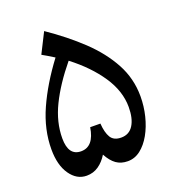

<svg xmlns="http://www.w3.org/2000/svg" viewBox="-143 -895 908 1011"><g transform="rotate(-20 311.0 -389.5)"><path d="M219.7 -786.6Q324.2 -715.3 405.3 -638.7Q486.3 -562 532.7 -476.1Q579.1 -390.1 579.1 -291Q579.1 -234.9 565.9 -181.4Q552.7 -127.9 528.6 -85Q504.4 -42 471.9 -16.8Q439.5 8.3 400.4 8.3Q362.8 8.3 336.2 -10.5Q309.6 -29.3 288.1 -69.3Q267.1 -34.7 237.8 -14.4Q208.5 5.9 170.9 5.9Q115.7 5.9 79.1 -46.6Q42.5 -99.1 42.5 -187.5Q42.5 -298.3 92.3 -409.4Q142.1 -520.5 228.5 -635.3Q210 -647 192.9 -657.2Q175.8 -667.5 163.1 -674.3ZM287.6 -595.7Q205.6 -496.1 160.9 -404.5Q116.2 -313 116.2 -222.7Q116.2 -125 187 -125Q258.3 -125 274.4 -228L331.5 -227.5Q335 -176.3 351.8 -148.4Q368.7 -120.6 410.2 -120.6Q455.1 -120.6 478.3 -157.7Q501.5 -194.8 501.5 -258.8Q501.5 -348.1 443.8 -434.1Q386.2 -520 287.6 -595.7Z"/></g></svg>

Font: Pinar DS1 SemiBold
Style: Regular
Weight: 600
Designer: Amin Abedi
Version: Version 3.000